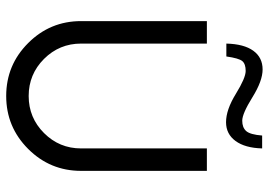

<svg xmlns="http://www.w3.org/2000/svg" viewBox="-145 -721 876 626"><g transform="rotate(90 293.0 -408.0)"><path d="M293 9.8Q191.9 9.8 120.4 -61.8Q48.8 -133.3 48.8 -234.4V-644.5H122.1V-234.4Q122.1 -163.6 172.1 -113.5Q222.2 -63.5 293 -63.5Q363.8 -63.5 413.8 -113.5Q463.9 -163.6 463.9 -234.4V-644.5H537.1V-234.4Q537.1 -133.3 465.6 -61.8Q394 9.8 293 9.8ZM378.4 -707Q337.9 -707 285.9 -739Q233.9 -771 211.4 -771Q188.5 -771 179.2 -760Q169.9 -749 164.1 -708H122.1Q123.5 -765.6 145.5 -795.9Q167.5 -826.2 206.5 -826.2Q243.7 -826.2 297.1 -793Q350.6 -759.8 373.5 -759.8Q396 -759.8 407.5 -772.9Q418.9 -786.1 421.9 -824.7H463.9Q462.4 -769 439.7 -738Q417 -707 378.4 -707Z"/></g></svg>

Font: Catrinity
Style: Regular
Weight: 400
Designer: Alexander Lange
Foundry: High-Logic / Made with FontCreator
Version: Version 2.090;May 20, 2024;FontCreator 15.0.0.2974 64-bit